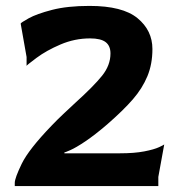

<svg xmlns="http://www.w3.org/2000/svg" viewBox="-20 -630 606 650"><path d="M536 -141 516 -31V0H30V-11Q30 -27 53.5 -75.5Q77 -124 155 -205Q173 -224 198 -247.5Q223 -271 235 -282Q297 -338 325.5 -373.5Q354 -409 354 -449Q354 -475 337.5 -487.5Q321 -500 285 -500Q233 -500 185 -479.5Q137 -459 103.5 -434Q70 -409 70 -407V-437L50 -550Q50 -553 77 -568Q104 -583 156 -596.5Q208 -610 283 -610Q395 -610 445.5 -568.5Q496 -527 496 -464Q496 -413 479 -372Q462 -331 430 -294Q398 -257 343 -209Q301 -173 269 -151.5Q237 -130 217.5 -121.5Q198 -113 198 -114V-111H386Q435 -111 468.5 -117.5Q502 -124 519 -132Q536 -140 536 -141Z"/></svg>

Font: Red Rose Bold
Style: Regular
Weight: 700
Designer: jaikishan Patel
Version: Version 1.000